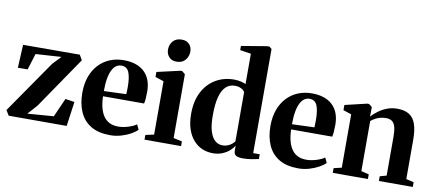

<svg xmlns="http://www.w3.org/2000/svg" viewBox="-72 -1096 3155 1386"><g transform="rotate(10 1505.0 -403.0)"><path d="M340 -484 152 -472 115 -353 43.5 -352.5 52 -522 467.5 -523 489 -485.5 231.5 -108.5 168.5 -38 360 -52.5 421 -190 488.5 -180 463.5 0H38.5L15.5 -37.5L282.5 -423.5Z M783 11.5Q697 11.5 641.8 -21.8Q586.5 -55 559.8 -115.2Q533 -175.5 533 -256Q533 -322.5 552 -374.8Q571 -427 605.5 -463.8Q640 -500.5 686.5 -519.8Q733 -539 788 -539Q884.5 -539 938 -489.8Q991.5 -440.5 993 -348.5Q993 -315.5 991.2 -293Q989.5 -270.5 985.5 -256.5H684.5Q686 -208 695.8 -171.2Q705.5 -134.5 723.5 -109.8Q741.5 -85 768 -72.5Q794.5 -60 830 -60Q864.5 -60 902.5 -71.8Q940.5 -83.5 962.5 -99.5L979.5 -63Q964.5 -46.5 934 -29.2Q903.5 -12 864.2 -0.2Q825 11.5 783 11.5ZM684 -294.5 847.5 -300.5Q848 -314 848.5 -327Q849 -340 849 -353.5Q849 -422.5 833.8 -460Q818.5 -497.5 778 -497.5Q757.5 -497.5 740.5 -486.2Q723.5 -475 710.8 -450.5Q698 -426 691 -387.5Q684 -349 684 -294.5Z M1034 0V-34.5L1096 -48V-439L1033.5 -459.5V-496L1204 -535H1216L1239 -515.5V-48L1302 -34.5V0ZM1163 -594.5Q1127 -594.5 1107.5 -616.8Q1088 -639 1088 -670Q1088 -707 1110.5 -732.5Q1133 -758 1173.5 -758H1174.5Q1210.5 -758 1230 -736.5Q1249.5 -715 1249.5 -683.5Q1249.5 -647 1227 -620.8Q1204.5 -594.5 1164 -594.5Z M1536 11Q1495 11 1458.5 -4.2Q1422 -19.5 1393.8 -51Q1365.5 -82.5 1349.2 -130.2Q1333 -178 1333 -243Q1333 -336 1367.2 -402.2Q1401.5 -468.5 1461.2 -504Q1521 -539.5 1597 -539.5Q1623.5 -539.5 1646.5 -534Q1669.5 -528.5 1682.5 -521.5V-744L1602 -756.5V-787L1788 -818H1806.5L1823.5 -803.5V-40.5H1871.5V-5.5Q1853.5 -1 1820.2 4.5Q1787 10 1755 10Q1726 10 1707.8 1.5Q1689.5 -7 1689.5 -36.5V-72Q1678 -51.5 1656.2 -32.5Q1634.5 -13.5 1604 -1.2Q1573.5 11 1536 11ZM1594.5 -57Q1616 -57 1633.2 -64Q1650.5 -71 1663 -81.5Q1675.5 -92 1682.5 -102.5V-462.5Q1674.5 -477.5 1654.8 -487Q1635 -496.5 1609.5 -496.5Q1570.5 -496.5 1543.8 -471.2Q1517 -446 1503 -394.2Q1489 -342.5 1489 -262Q1488.5 -186.5 1502.8 -141.5Q1517 -96.5 1541 -76.8Q1565 -57 1594.5 -57Z M2162 11.5Q2076 11.5 2020.8 -21.8Q1965.5 -55 1938.8 -115.2Q1912 -175.5 1912 -256Q1912 -322.5 1931 -374.8Q1950 -427 1984.5 -463.8Q2019 -500.5 2065.5 -519.8Q2112 -539 2167 -539Q2263.5 -539 2317 -489.8Q2370.5 -440.5 2372 -348.5Q2372 -315.5 2370.2 -293Q2368.5 -270.5 2364.5 -256.5H2063.5Q2065 -208 2074.8 -171.2Q2084.5 -134.5 2102.5 -109.8Q2120.5 -85 2147 -72.5Q2173.5 -60 2209 -60Q2243.5 -60 2281.5 -71.8Q2319.5 -83.5 2341.5 -99.5L2358.5 -63Q2343.5 -46.5 2313 -29.2Q2282.5 -12 2243.2 -0.2Q2204 11.5 2162 11.5ZM2063 -294.5 2226.5 -300.5Q2227 -314 2227.5 -327Q2228 -340 2228 -353.5Q2228 -422.5 2212.8 -460Q2197.5 -497.5 2157 -497.5Q2136.5 -497.5 2119.5 -486.2Q2102.5 -475 2089.8 -450.5Q2077 -426 2070 -387.5Q2063 -349 2063 -294.5Z M2471.5 -48V-439L2411.5 -459V-497L2571.5 -535H2586L2609 -516.5V-478L2608 -446.5Q2627.5 -468.5 2655.5 -489.2Q2683.5 -510 2718.2 -523.5Q2753 -537 2792 -537Q2847 -537 2880.5 -516Q2914 -495 2929.2 -450.2Q2944.5 -405.5 2944.5 -334.5V-48L3000.5 -34.5V0H2752V-34.5L2800.5 -48V-332.5Q2800.5 -374 2793.8 -401.5Q2787 -429 2770.8 -442.5Q2754.5 -456 2725 -456Q2700 -456 2680 -450.2Q2660 -444.5 2644 -435.2Q2628 -426 2615 -415.5V-48L2671.5 -34.5V0H2414V-34.5Z"/></g></svg>

Font: Merriweather 96pt
Style: Bold
Weight: 700
Version: Version 2.100